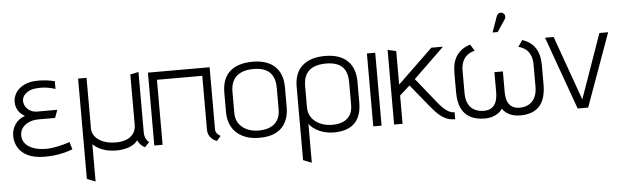

<svg xmlns="http://www.w3.org/2000/svg" viewBox="-53 -899 4271 1312"><g transform="rotate(-5 2082.0 -243.5)"><path d="M337 -444V-497Q306 -505 278 -508Q250 -511 225 -511Q165 -511 126.5 -491.5Q88 -472 69.5 -442Q51 -412 51 -379Q51 -358 58.5 -338.5Q66 -319 80 -304Q94 -289 113 -279Q68 -263 44.5 -227.5Q21 -192 21 -149Q21 -107 42 -70Q63 -33 108.5 -11Q154 11 226 11Q259 11 293 7Q327 3 358.5 -5Q390 -13 416 -23L401 -74Q380 -67 359.5 -61.5Q339 -56 318.5 -51.5Q298 -47 277.5 -44.5Q257 -42 237 -42Q190 -42 153.5 -54.5Q117 -67 96.5 -91Q76 -115 76 -146Q76 -176 89 -195Q102 -214 121.5 -226Q141 -238 162 -242.5Q183 -247 200 -247H317L337 -301H199Q174 -301 153.5 -312Q133 -323 121 -341.5Q109 -360 109 -382Q109 -401 120 -417Q131 -433 151.5 -444.5Q172 -456 200 -459Q218 -461 238 -461Q258 -461 282.5 -457.5Q307 -454 337 -444Z M912 -95V-510L855 -498V-154Q855 -117 836.5 -92Q818 -67 787 -55.5Q756 -44 718 -44Q668 -44 631.5 -58.5Q595 -73 575 -98Q555 -123 555 -152V-501H497V187L555 210V-46Q555 -47 563.5 -38.5Q572 -30 591 -18.5Q610 -7 641.5 2Q673 11 720 11Q749 11 777.5 4.5Q806 -2 828.5 -15.5Q851 -29 862 -46Q872 -26 882.5 -15.5Q893 -5 900.5 -0.5Q908 4 912 6L942 -26Q940 -28 932.5 -36Q925 -44 918.5 -59Q912 -74 912 -95Z M1399 -72V-500H976V0H1033V-446H1344V-78Q1344 -53 1353.5 -36.5Q1363 -20 1375 -10.5Q1387 -1 1396 2.5Q1405 6 1405 6L1433 -26Q1419 -34 1409 -45.5Q1399 -57 1399 -72Z M1900 -183V-319Q1900 -412 1847 -462Q1794 -512 1694 -512Q1628 -512 1580.5 -490.5Q1533 -469 1508.5 -426Q1484 -383 1484 -318V-183Q1484 -127 1507.5 -84Q1531 -41 1579 -15.5Q1627 10 1696 10Q1799 10 1849.5 -41.5Q1900 -93 1900 -183ZM1844 -319V-173Q1844 -130 1827 -100.5Q1810 -71 1777 -55.5Q1744 -40 1696 -40Q1651 -40 1616 -56Q1581 -72 1560.5 -101.5Q1540 -131 1540 -173V-318Q1540 -368 1558.5 -399.5Q1577 -431 1612 -446.5Q1647 -462 1696 -462Q1746 -462 1778.5 -446.5Q1811 -431 1827.5 -399.5Q1844 -368 1844 -319Z M2397 -169V-314Q2397 -407 2344 -457.5Q2291 -508 2191 -508Q2091 -508 2035.5 -459.5Q1980 -411 1980 -314V188L2038 211V-56Q2048 -41 2065.5 -27.5Q2083 -14 2105.5 -3.5Q2128 7 2154 12.5Q2180 18 2206 18Q2269 18 2311.5 -3Q2354 -24 2375.5 -66Q2397 -108 2397 -169ZM2340 -314V-161Q2340 -118 2323.5 -90.5Q2307 -63 2275.5 -49Q2244 -35 2201 -35Q2169 -35 2140 -43.5Q2111 -52 2088 -69Q2065 -86 2051.5 -111Q2038 -136 2038 -168V-314Q2038 -364 2056.5 -395.5Q2075 -427 2110 -441.5Q2145 -456 2194 -456Q2241 -456 2274 -441.5Q2307 -427 2323.5 -395.5Q2340 -364 2340 -314Z M2478 0H2535V-500H2478Z M2933 -118 2789 -297 3000 -501H2920L2679 -269V-499L2621 -512V0H2679V-194L2749 -257L2867 -112Q2888 -86 2912.5 -60Q2937 -34 2967.5 -17Q2998 0 3037 0H3040V-48H3035Q3021 -48 3004.5 -55.5Q2988 -63 2970 -79Q2952 -95 2933 -118Z M3543 -499 3513 -455Q3544 -447 3564.5 -430Q3585 -413 3595.5 -386.5Q3606 -360 3606 -323V-176Q3606 -129 3590.5 -99Q3575 -69 3548 -54.5Q3521 -40 3487 -40Q3455 -40 3434.5 -53Q3414 -66 3403.5 -91.5Q3393 -117 3393 -157V-297H3335V-157Q3334 -117 3323.5 -91.5Q3313 -66 3292 -53Q3271 -40 3239 -40Q3205 -40 3177.5 -54Q3150 -68 3134.5 -97.5Q3119 -127 3119 -174V-323Q3119 -360 3129.5 -386.5Q3140 -413 3161 -430Q3182 -447 3213 -455L3186 -499Q3124 -480 3093 -434.5Q3062 -389 3062 -316V-184Q3062 -116 3082.5 -73Q3103 -30 3143.5 -8.5Q3184 13 3243 13Q3269 13 3291.5 6.5Q3314 0 3333 -13Q3352 -26 3364 -44Q3375 -26 3393.5 -13Q3412 0 3435 6.5Q3458 13 3484 13Q3574 13 3618 -36Q3662 -85 3662 -186V-316Q3662 -390 3632 -435Q3602 -480 3543 -499ZM3434 -647Q3440 -655 3441.5 -664Q3443 -673 3439.5 -681Q3436 -689 3427 -694Q3418 -699 3409.5 -698Q3401 -697 3394 -691Q3387 -685 3384 -675L3346 -568H3381Z M3700 -501 3880 0H3952L4133 -501H4073L3917 -59L3759 -501Z"/></g></svg>

Font: AdventPro_ExpandedRegular
Style: ExpandedRegular
Weight: 400
Width: 7
Designer: VivaRado, Andreas Kalpakidis
Foundry: VivaRado, Andreas Kalpakidis
Version: Version 3.000